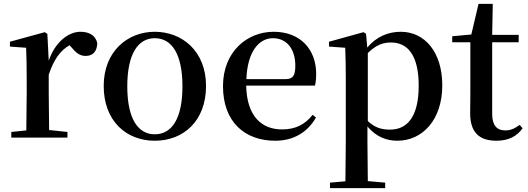

<svg xmlns="http://www.w3.org/2000/svg" viewBox="-20 -706 2708 985"><path d="M114 0H326V-29L232 -39L230 -232V-323C256 -400 289 -447 337 -474L345 -465C369 -436 389 -419 419 -419C460 -419 478 -446 479 -485C470 -526 435 -543 393 -543C329 -543 262 -488 230 -395L223 -532L210 -541L31 -492V-467L114 -461C116 -412 117 -369 117 -301V-232L115 -37L38 -29V0Z M774 16C921 16 1037 -85 1037 -265C1037 -444 914 -543 774 -543C635 -543 512 -443 512 -265C512 -86 627 16 774 16ZM774 -17C686 -17 633 -100 633 -263C633 -426 686 -510 774 -510C863 -510 916 -426 916 -263C916 -100 863 -17 774 -17Z M1392 16C1487 16 1558 -28 1601 -103L1584 -117C1546 -69 1498 -42 1427 -42C1322 -42 1246 -110 1243 -267H1596C1600 -284 1602 -303 1602 -328C1602 -449 1524 -543 1384 -543C1246 -543 1124 -439 1124 -264C1124 -81 1235 16 1392 16ZM1244 -300C1249 -440 1308 -510 1380 -510C1451 -510 1495 -455 1495 -369C1495 -320 1484 -300 1445 -300Z M2018 16C2149 16 2249 -93 2249 -268C2249 -440 2158 -543 2036 -543C1973 -543 1912 -519 1864 -462L1858 -532L1845 -541L1668 -492V-467L1751 -461C1753 -412 1754 -366 1754 -299V19L1752 224L1673 231V259H1956V231L1867 223L1865 19V-57C1910 -4 1963 16 2018 16ZM1867 -434C1911 -477 1947 -488 1986 -488C2072 -488 2128 -422 2128 -266C2128 -100 2064 -41 1981 -41C1937 -41 1903 -51 1867 -85Z M2527 16C2589 16 2632 -7 2661 -48L2646 -65C2619 -46 2600 -37 2572 -37C2530 -37 2505 -62 2505 -121V-489H2641V-527H2505L2508 -686H2435L2398 -529L2300 -520V-489H2393V-223C2393 -185 2392 -161 2392 -126C2392 -29 2436 16 2527 16Z"/></svg>

Font: Noto Serif CJK SC SemiBold
Style: Regular
Weight: 600
Designer: Ryoko NISHIZUKA 西塚涼子 (kana & ideographs); Frank Grießhammer (Latin, Greek & Cyrillic); Wenlong ZHANG 张文龙 (bopomofo); San
Foundry: Adobe
Version: Version 2.001;hotconv 1.1.0;makeotfexe 2.6.0